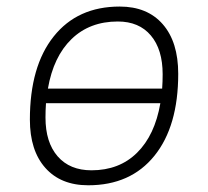

<svg xmlns="http://www.w3.org/2000/svg" viewBox="-20 -547 626 577"><path d="M245.1 9.8Q162.6 9.8 116.2 -42.5Q69.8 -94.7 69.8 -187.5Q69.8 -347.7 141.4 -437.5Q212.9 -527.3 339.8 -527.3Q422.9 -527.3 469.2 -474.1Q515.6 -420.9 515.6 -325.2Q515.6 -167.5 444.1 -78.9Q372.6 9.8 245.1 9.8ZM254.9 -35.2Q338.4 -35.2 391.8 -87.9Q445.3 -140.6 461.9 -236.8H118.2Q116.7 -215.8 116.7 -193.8Q116.7 -119.1 153.3 -77.1Q189.9 -35.2 254.9 -35.2ZM124 -280.8H467.3Q468.8 -301.8 468.8 -323.7Q468.8 -398.4 433.3 -440.4Q397.9 -482.4 334 -482.4Q249.5 -482.4 195.1 -429.7Q140.6 -377 124 -280.8Z"/></svg>

Font: CaskaydiaCove NF ExtraLight
Style: Italic
Weight: 200
Italic angle: -10°
Designer: Aaron Bell
Foundry: Saja Typeworks
Version: Version 2111.001; VTT 6.35;Nerd Fonts 3.2.1